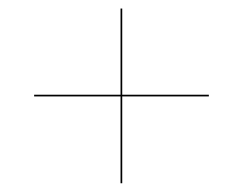

<svg xmlns="http://www.w3.org/2000/svg" viewBox="-20 -610 570 450"><path d="M262.5 -180.5V-590H266.5V-180.5ZM60 -384V-388H469.5V-384Z"/></svg>

Font: Bodoni Moda 48pt Medium
Style: Regular
Weight: 500
Designer: Owen Earl
Foundry: indestructible type
Version: Version 2.005